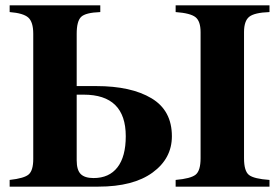

<svg xmlns="http://www.w3.org/2000/svg" viewBox="-20 -696 1044 716"><path d="M728 -106V-576Q728 -617 709 -632Q690 -647 635 -651V-676H985V-651Q929 -649 909.5 -633.5Q890 -618 890 -576V-106Q890 -58 908.5 -43.5Q927 -29 985 -25V0H635V-25Q692 -30 710 -45Q728 -60 728 -106ZM354 -676V-651Q299 -649 282.5 -633Q266 -617 266 -570V-375H339Q469 -375 545 -329.5Q621 -284 621 -188Q621 -105 549 -52.5Q477 0 347 0H16V-25Q71 -31 87.5 -46Q104 -61 104 -103V-570Q104 -614 85.5 -630.5Q67 -647 16 -651V-676ZM266 -343V-98Q266 -62 281 -47Q296 -32 329 -32Q387 -32 418 -72Q449 -112 449 -188Q449 -343 292 -343Z"/></svg>

Font: STIX
Style: Bold
Weight: 700
Designer: MicroPress Inc., with final additions and corrections provided by Coen Hoffman, Elsevier (retired)
Version: Version 1.1.1